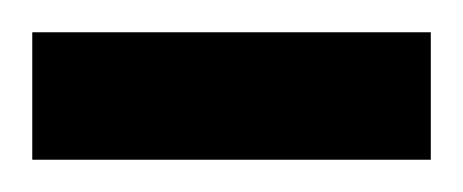

<svg xmlns="http://www.w3.org/2000/svg" viewBox="-20 -652 287 119"><path d="M0 -553V-632H247V-553Z"/></svg>

Font: Saira Ultra Condensed Black
Style: Regular
Weight: 900
Width: 1
Designer: Hector Gatti with collaboration of the Omnibus-Type team
Foundry: Omnibus-Type
Version: Version 1.001; ttfautohint (v1.8)